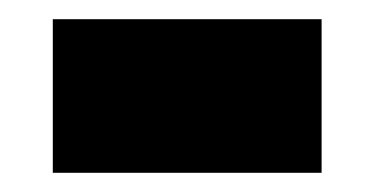

<svg xmlns="http://www.w3.org/2000/svg" viewBox="-20 -591 390 200"><path d="M35 -571H315V-411H35Z"/></svg>

Font: FiraGO Heavy
Style: Regular
Weight: 900
Designer: bBox Type
Foundry: bBox Type GmbH
Version: Version 1.001